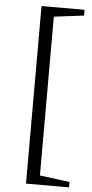

<svg xmlns="http://www.w3.org/2000/svg" viewBox="-61 -763 476 991"><g transform="rotate(5 177.0 -268.0)"><path d="M113 192V-728H336V-698L181 -679V144L336 164V192Z"/></g></svg>

Font: Piazzolla SC
Style: Regular
Weight: 400
Designer: Juan Pablo del Peral
Foundry: Huerta Tipografica
Version: Version 1.330